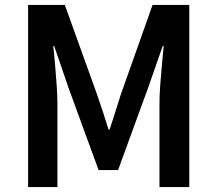

<svg xmlns="http://www.w3.org/2000/svg" viewBox="-20 -759 882 779"><path d="M94 0V-739H243L373 -378Q385 -344 397 -307Q409 -270 420 -234H425Q437 -270 448.5 -307Q460 -344 471 -378L599 -739H748V0H627V-336Q627 -371 630 -412.5Q633 -454 637 -496Q641 -538 644 -572H640L580 -400L459 -69H380L259 -400L200 -572H196Q200 -538 203.5 -496Q207 -454 210 -412.5Q213 -371 213 -336V0Z"/></svg>

Font: Noto Sans JP Thin SemiBold
Style: Regular
Weight: 600
Version: Version 2.004-H2;hotconv 1.0.118;makeotfexe 2.5.65603